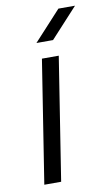

<svg xmlns="http://www.w3.org/2000/svg" viewBox="-82 -743 452 786"><g transform="rotate(-10 144.0 -350.0)"><path d="M37 0 117 -510H187L107 0ZM106 -577 219 -700H288L175 -577Z"/></g></svg>

Font: MuseoModerno Light
Style: Italic
Weight: 300
Italic angle: -9°
Designer: Pablo Cosgaya, Héctor Gatti, Marcela Romero, and the Authors of The MuseoModerno Project.
Foundry: Omnibus-Type Team
Version: Version 1.003